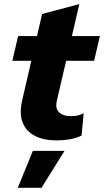

<svg xmlns="http://www.w3.org/2000/svg" viewBox="-20 -676 507 937"><path d="M256 9.2Q194.2 9.2 151.2 -12.5Q108.2 -34.2 90.9 -77.1Q73.6 -120 87.6 -183.2L185.4 -607.6L367.2 -656L258 -187Q248 -148.2 267.5 -128.7Q287 -109.2 324.6 -109.2Q347.8 -109.2 362.3 -113.2Q376.8 -117.2 388.4 -123.4L378 -14.2Q351.2 -1.4 320.1 3.9Q289 9.2 256 9.2ZM40.4 -379.4 68.4 -500H467.4L439.4 -379.4ZM294.8 60.4 182.4 240.6H66.6L140.4 60.4Z"/></svg>

Font: Work Sans
Style: Italic
Weight: 400
Italic angle: -13°
Designer: Wei Huang
Foundry: Wei Huang
Version: Version 2.012